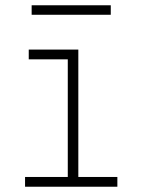

<svg xmlns="http://www.w3.org/2000/svg" viewBox="-20 -708 540 728"><path d="M75 0V-37H237V-483H89V-520H277V-37H425V0ZM100 -652V-688H400V-652Z"/></svg>

Font: Iosevka Curly Extralight
Style: Regular
Weight: 200
Monospace: yes
Designer: Belleve Invis
Foundry: Belleve Invis
Version: Version 22.1.2; ttfautohint (v1.8.4)